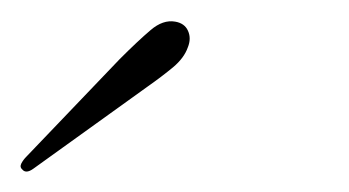

<svg xmlns="http://www.w3.org/2000/svg" viewBox="-126 -684 331 182"><path d="M-12.5 -628Q5 -645.5 16.8 -655.5Q28.5 -665.5 40 -663.5Q49 -662 52.2 -654.8Q55.5 -647.5 52 -639Q48.5 -629 38 -620.2Q27.5 -611.5 14 -602L-94.5 -524Q-101.5 -519 -105 -523.5Q-107.5 -525.5 -105.8 -529Q-104 -532.5 -101 -535.5Z"/></svg>

Font: Fraunces 9pt S050 Thin
Style: Italic
Weight: 100
Italic angle: -16°
Version: Version 1.000; ttfautohint (v1.8.3)